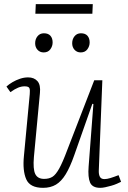

<svg xmlns="http://www.w3.org/2000/svg" viewBox="-20 -889 614 923"><path d="M11 -473Q23 -484 40 -494Q57 -504 76.5 -510.5Q96 -517 115 -517Q144 -517 160 -499Q176 -481 172 -442L143 -134Q138 -76 149.5 -52.5Q161 -29 192 -29Q216 -29 232 -39Q248 -49 264.5 -78.5Q281 -108 303 -167L433 -503H472L455 -71Q454 -51 460 -39.5Q466 -28 482 -28Q494 -28 510.5 -33Q527 -38 550 -47L562 -15Q554 -11 541.5 -5.5Q529 0 514.5 4Q500 8 486.5 11Q473 14 462 14Q424 14 413 -11.5Q402 -37 406 -88L429 -389L424 -390L337 -143Q317 -86 296 -51.5Q275 -17 249 -1.5Q223 14 187 14Q124 14 106 -27.5Q88 -69 95 -139L123 -436Q125 -456 121.5 -465Q118 -474 98 -474Q83 -474 67 -467.5Q51 -461 30 -446ZM149 -681Q149 -701 160.5 -715Q172 -729 191 -729Q212 -729 222.5 -717Q233 -705 233 -685Q233 -667 222 -652Q211 -637 190 -637Q172 -637 160.5 -649.5Q149 -662 149 -681ZM327 -681Q327 -701 338.5 -715Q350 -729 369 -729Q390 -729 400.5 -717Q411 -705 411 -685Q411 -667 400 -652Q389 -637 368 -637Q350 -637 338.5 -649.5Q327 -662 327 -681ZM152 -869H426L424 -823H150Z"/></svg>

Font: Literata ExtraLight
Style: Italic
Weight: 250
Italic angle: -2°
Designer: Latin by Veronika Burian and Jose Scaglione. Greek by Irene Vlachou. Cyrillic by Vera Evstafieva
Foundry: TypeTogether
Version: Version 3.002